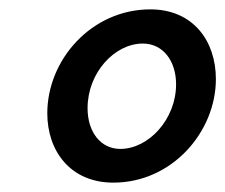

<svg xmlns="http://www.w3.org/2000/svg" viewBox="-20 -732 481 410"><path d="M81 -490C81 -410 130 -342 222 -342C348 -342 441 -451 441 -563C441 -645 392 -712 301 -712C176 -712 81 -605 81 -490ZM356 -552C356 -477 297 -414 237 -414C195 -414 167 -450 167 -501C167 -577 225 -639 285 -639C328 -639 356 -602 356 -552Z"/></svg>

Font: FIGSv2-sans-serif SmBold Italic
Style: Regular
Weight: 600
Italic angle: -12°
Designer: Matt McInerney, Pablo Impallari, Rodrigo Fuenzalida
Foundry: Matt McInerney, Pablo Impallari, Rodrigo Fuenzalida
Version: Version 4.020;hotconv 1.0.109;makeotfexe 2.5.65596